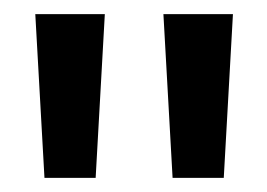

<svg xmlns="http://www.w3.org/2000/svg" viewBox="-20 -717 378 272"><path d="M30 -465ZM30 -697H128.5L115.5 -465H43ZM211.5 -697H310L297 -465H224.5Z"/></svg>

Font: Betinya Sans Medium
Style: Regular
Weight: 500
Designer: Jonathan Pinhorn
Version: Version 2.001;December 9, 2019;FontCreator 12.0.0.2547 64-bi